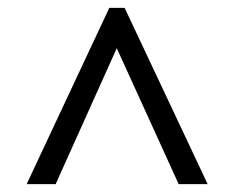

<svg xmlns="http://www.w3.org/2000/svg" viewBox="-20 -734 599 490"><path d="M48 -264 259 -714H298L510 -264H436L278 -611L122 -264Z"/></svg>

Font: Noto Serif Vithkuqi SemiBold
Style: Regular
Weight: 600
Version: Version 1.005